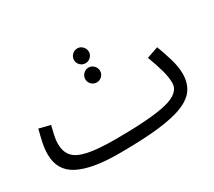

<svg xmlns="http://www.w3.org/2000/svg" viewBox="-123 -861 1240 1114"><g transform="rotate(-30 496.5 -304.0)"><path d="M390 21Q212 21 121 -26Q30 -73 30 -182Q30 -219 39 -260.5Q48 -302 58 -339L133 -320Q127 -298 119.5 -264.5Q112 -231 112 -205Q112 -153 138.5 -121.5Q165 -90 231 -75.5Q297 -61 416 -61Q649 -61 756.5 -86.5Q864 -112 864 -181Q864 -219 850 -269Q836 -319 814 -376L891 -403Q910 -354 926.5 -298Q943 -242 943 -197Q943 -138 916 -96.5Q889 -55 826 -29Q763 -3 656.5 9Q550 21 390 21ZM486 -530Q465 -530 450.5 -544.5Q436 -559 436 -579Q436 -599 450.5 -614Q465 -629 486 -629Q506 -629 520.5 -614Q535 -599 535 -579Q535 -559 520.5 -544.5Q506 -530 486 -530ZM487 -401Q466 -401 451.5 -415.5Q437 -430 437 -450Q437 -470 451.5 -485Q466 -500 487 -500Q507 -500 521.5 -485Q536 -470 536 -450Q536 -430 521.5 -415.5Q507 -401 487 -401Z"/></g></svg>

Font: TSCustom
Style: Regular
Weight: 400
Designer: Monotype Design Team
Foundry: Monotype Imaging Inc.
Version: Version 2.004; ttfautohint (v1.8.3) -l 8 -r 50 -G 200 -x 14 